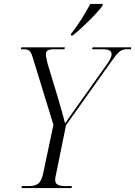

<svg xmlns="http://www.w3.org/2000/svg" viewBox="-20 -954 686 974"><path d="M341 -783 339 -774H349C400 -815 471 -885 500 -925L501 -934H438C411 -883 375 -825 341 -783ZM89 0H343L345 -10H315C279 -10 260 -17 260 -41C260 -49 261 -58 264 -69L315 -319L544 -641C579 -691 594 -704 621 -704H644L646 -714H450L447 -704H500C533 -704 546 -696 546 -679C546 -665 537 -648 519 -623L379 -426C351 -386 329 -356 310 -328C301 -366 284 -422 273 -461L222 -629C216 -653 213 -666 213 -680C213 -697 225 -704 252 -704H307L309 -714H88L86 -704H98C129 -704 136 -696 147 -659L251 -321L198 -70C187 -20 165 -10 122 -10H91Z"/></svg>

Font: Noto Serif Display SemiCondensed Light
Style: Italic
Weight: 300
Width: 4
Italic angle: -12°
Designer: Monotype Design Team
Foundry: Monotype Imaging Inc.
Version: Version 2.009